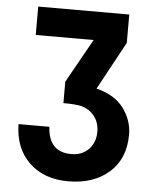

<svg xmlns="http://www.w3.org/2000/svg" viewBox="-53 -774 674 842"><g transform="rotate(5 283.5 -353.0)"><path d="M282.2 -97.2Q328.6 -97.2 357.9 -127.2Q387.2 -157.2 387.2 -204.1Q387.2 -244.1 366 -272Q344.7 -299.8 310.1 -310.1Q283.2 -316.9 228 -316.9V-411.1L335.9 -604H81.1V-729H481.9V-604L367.2 -393.1Q449.2 -372.1 487.8 -319.8Q526.9 -266.6 526.9 -204.1Q526.9 -98.1 458.5 -37.6Q390.1 22.9 278.8 22.9Q170.9 22.9 106.2 -39.6Q41.5 -102.1 40 -208H175.8Q181.6 -97.2 282.2 -97.2Z"/></g></svg>

Font: Miedinger*
Style: Bold
Weight: 700
Version: Version 001.000